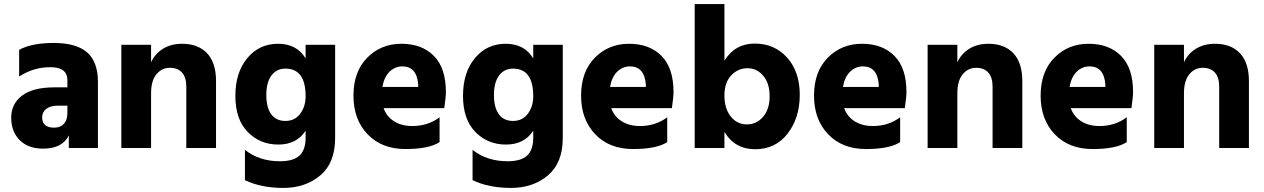

<svg xmlns="http://www.w3.org/2000/svg" viewBox="-20 -727 6209 943"><path d="M192 3Q118 3 76.5 -39Q35 -81 35 -149Q35 -217 88.5 -257.5Q142 -298 247 -298H311V-333Q311 -397 227.5 -397Q144 -397 74 -351V-482Q134 -516 244.5 -516Q355 -516 408 -469.5Q461 -423 461 -325V0H318V-62Q286 3 192 3ZM246 -100Q277 -100 294 -119Q311 -138 311 -171V-208H264Q227 -208 207 -192Q187 -176 187 -151Q187 -100 246 -100Z M1041 0H895V-302Q895 -347 874 -370.5Q853 -394 814 -394Q775 -394 748.5 -362.5Q722 -331 722 -268V0H576V-507H722V-421Q741 -463 780.5 -487.5Q820 -512 875 -512Q953 -512 997 -465.5Q1041 -419 1041 -329Z M1481 -254Q1481 -390 1382 -390Q1338 -390 1313 -356Q1288 -322 1288 -260.5Q1288 -199 1312 -166Q1336 -133 1382 -133Q1428 -133 1454.5 -168.5Q1481 -204 1481 -254ZM1626 -49Q1626 73 1553 134.5Q1480 196 1371.5 196Q1263 196 1183 158V9Q1253 65 1355 65Q1421 65 1451 37Q1481 9 1481 -51V-85Q1437 -17 1347 -17Q1257 -17 1196.5 -79Q1136 -141 1136 -256Q1136 -371 1194.5 -441.5Q1253 -512 1345.5 -512Q1438 -512 1481 -440V-507H1626Z M1956 -401Q1921 -401 1894 -375.5Q1867 -350 1858 -300H2034V-312Q2027 -401 1956 -401ZM2139 -29Q2087 5 1971 5Q1855 5 1785.5 -67.5Q1716 -140 1716 -257.5Q1716 -375 1783.5 -443.5Q1851 -512 1951.5 -512Q2052 -512 2111 -452.5Q2170 -393 2170 -275Q2170 -252 2162 -196H1864Q1879 -154 1916 -131Q1953 -108 2005 -108Q2082 -108 2139 -151Z M2599 -254Q2599 -390 2500 -390Q2456 -390 2431 -356Q2406 -322 2406 -260.5Q2406 -199 2430 -166Q2454 -133 2500 -133Q2546 -133 2572.5 -168.5Q2599 -204 2599 -254ZM2744 -49Q2744 73 2671 134.5Q2598 196 2489.5 196Q2381 196 2301 158V9Q2371 65 2473 65Q2539 65 2569 37Q2599 9 2599 -51V-85Q2555 -17 2465 -17Q2375 -17 2314.5 -79Q2254 -141 2254 -256Q2254 -371 2312.5 -441.5Q2371 -512 2463.5 -512Q2556 -512 2599 -440V-507H2744Z M3074 -401Q3039 -401 3012 -375.5Q2985 -350 2976 -300H3152V-312Q3145 -401 3074 -401ZM3257 -29Q3205 5 3089 5Q2973 5 2903.5 -67.5Q2834 -140 2834 -257.5Q2834 -375 2901.5 -443.5Q2969 -512 3069.5 -512Q3170 -512 3229 -452.5Q3288 -393 3288 -275Q3288 -252 3280 -196H2982Q2997 -154 3034 -131Q3071 -108 3123 -108Q3200 -108 3257 -151Z M3651 -392Q3605 -392 3571.5 -357Q3538 -322 3538 -258Q3538 -194 3569 -155Q3600 -116 3648 -116Q3696 -116 3728 -153.5Q3760 -191 3760 -254.5Q3760 -318 3728.5 -355Q3697 -392 3651 -392ZM3538 0H3392V-707H3538V-429Q3590 -513 3687 -513Q3784 -513 3846 -444Q3908 -375 3908 -261.5Q3908 -148 3848.5 -71Q3789 6 3689 6Q3589 6 3538 -79Z M4218 -401Q4183 -401 4156 -375.5Q4129 -350 4120 -300H4296V-312Q4289 -401 4218 -401ZM4401 -29Q4349 5 4233 5Q4117 5 4047.5 -67.5Q3978 -140 3978 -257.5Q3978 -375 4045.5 -443.5Q4113 -512 4213.5 -512Q4314 -512 4373 -452.5Q4432 -393 4432 -275Q4432 -252 4424 -196H4126Q4141 -154 4178 -131Q4215 -108 4267 -108Q4344 -108 4401 -151Z M5001 0H4855V-302Q4855 -347 4834 -370.5Q4813 -394 4774 -394Q4735 -394 4708.5 -362.5Q4682 -331 4682 -268V0H4536V-507H4682V-421Q4701 -463 4740.5 -487.5Q4780 -512 4835 -512Q4913 -512 4957 -465.5Q5001 -419 5001 -329Z M5331 -401Q5296 -401 5269 -375.5Q5242 -350 5233 -300H5409V-312Q5402 -401 5331 -401ZM5514 -29Q5462 5 5346 5Q5230 5 5160.5 -67.5Q5091 -140 5091 -257.5Q5091 -375 5158.5 -443.5Q5226 -512 5326.5 -512Q5427 -512 5486 -452.5Q5545 -393 5545 -275Q5545 -252 5537 -196H5239Q5254 -154 5291 -131Q5328 -108 5380 -108Q5457 -108 5514 -151Z M6114 0H5968V-302Q5968 -347 5947 -370.5Q5926 -394 5887 -394Q5848 -394 5821.5 -362.5Q5795 -331 5795 -268V0H5649V-507H5795V-421Q5814 -463 5853.5 -487.5Q5893 -512 5948 -512Q6026 -512 6070 -465.5Q6114 -419 6114 -329Z"/></svg>

Font: Hind Vadodara
Style: Bold
Weight: 700
Designer: Hitesh Malaviya
Foundry: Indian Type Foundry
Version: Version 0.702;PS 1.0;hotconv 1.0.81;makeotf.lib2.5.63406